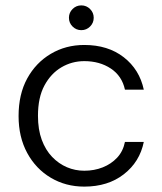

<svg xmlns="http://www.w3.org/2000/svg" viewBox="-20 -681 603 713"><path d="M293 12Q224 12 168.5 -21Q113 -54 81 -113Q49 -172 49 -250Q49 -331 81 -389.5Q113 -448 168.5 -481Q224 -514 293 -514Q381 -514 439.5 -468.5Q498 -423 514 -348H444Q433 -399 391.5 -426.5Q350 -454 293 -454Q247 -454 208 -431Q169 -408 145 -363.5Q121 -319 121 -251Q121 -200 135 -162Q149 -124 173.5 -98.5Q198 -73 228.5 -60Q259 -47 293 -47Q330 -47 361.5 -59.5Q393 -72 415 -95.5Q437 -119 444 -154H514Q499 -80 440 -34Q381 12 293 12ZM282 -569Q263 -569 249.5 -582.5Q236 -596 236 -615Q236 -634 249.5 -647.5Q263 -661 282 -661Q301 -661 314.5 -647.5Q328 -634 328 -615Q328 -596 314.5 -582.5Q301 -569 282 -569Z"/></svg>

Font: DM Sans 16pt Light
Style: Regular
Weight: 300
Version: Version 4.004;gftools[0.9.30]